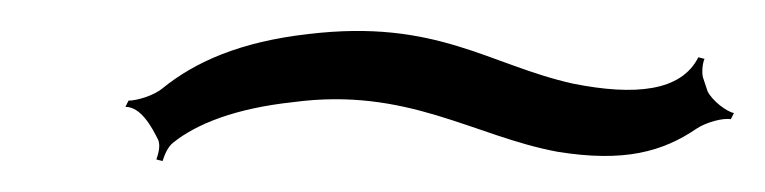

<svg xmlns="http://www.w3.org/2000/svg" viewBox="-20 -309 494 124"><path d="M61 -240C71 -240 78 -227 82 -219C84 -215 82 -209 81 -206L85 -205C86 -208 88 -214 92 -217C107 -229 132 -239 169 -243C243 -253 286 -221 340 -211C383 -204 408 -211 430 -226C436 -230 447 -233 452 -232L454 -236C449 -237 440 -244 437 -250L434 -259C433 -263 434 -269 435 -271L431 -272C420 -250 390 -247 350 -255C296 -267 262 -297 179 -287C135 -282 106 -269 85 -252C79 -247 68 -244 63 -244Z"/></svg>

Font: Armata Saber
Style: RgIta
Weight: 400
Designer: Jasper
Foundry: Cannot Into Space Fonts
Version: Version 0.970